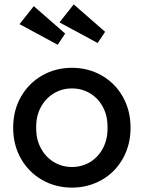

<svg xmlns="http://www.w3.org/2000/svg" viewBox="-20 -845 655 875"><path d="M308 10Q233 10 172 -25Q111 -60 75.5 -122Q40 -184 40 -263Q40 -342 75.5 -404Q111 -466 172 -501Q233 -536 308 -536Q382 -536 443.5 -501Q505 -466 540 -403.5Q575 -341 575 -263Q575 -185 540 -122.5Q505 -60 443.5 -25Q382 10 308 10ZM308 -442Q262 -442 224.5 -419Q187 -396 165.5 -355.5Q144 -315 145 -263Q144 -212 165.5 -171Q187 -130 224.5 -107Q262 -84 308 -84Q354 -84 391.5 -107Q429 -130 450 -171Q471 -212 470 -263Q471 -315 450 -355.5Q429 -396 391.5 -419Q354 -442 308 -442ZM69 -735 134 -817 277 -692 243 -641ZM251 -743 316 -825 459 -700 425 -649Z"/></svg>

Font: Lexend
Style: Regular
Weight: 400
Designer: Thomas Jockin
Foundry: Lexend
Version: Version 1.000